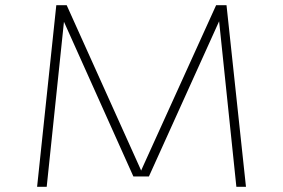

<svg xmlns="http://www.w3.org/2000/svg" viewBox="-20 -720 1090 740"><path d="M123 0 197 -700H237L519 -74L524 -62.5L529 -74L813 -700H853L928 0H891L824.5 -638L554 -40H494L226.5 -636L160 0Z"/></svg>

Font: League Mono Extended Thin
Style: Regular
Weight: 100
Width: 9
Designer: Tyler Finck
Foundry: The League of Moveable Type / Tyler Finck
Version: Version 2.210